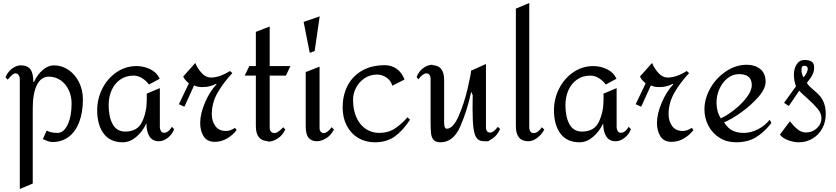

<svg xmlns="http://www.w3.org/2000/svg" viewBox="-20 -944 5614 1290"><path d="M537 -277Q537 -189 512.5 -124.5Q488 -60 442 -25Q396 10 334 10Q319 10 304.5 5.5Q290 1 268 -10L294 -67Q319 -51 366 -51Q408 -51 434.5 -106.5Q461 -162 461 -249Q461 -299 441 -340.5Q421 -382 386 -405.5Q351 -429 308 -429Q256 -429 228 -373Q200 -317 200 -214V289L113 326V-411Q113 -429 105 -440Q97 -451 84 -451Q74 -451 62 -441Q50 -431 32 -409L17 -424Q29 -458 59 -481.5Q89 -505 119 -505Q164 -505 184 -478.5Q204 -452 204 -393H208Q231 -443 267.5 -474Q304 -505 342 -505Q395 -505 440 -474.5Q485 -444 511 -391.5Q537 -339 537 -277Z M1053 -415 981 -376Q965 -399 937 -417.5Q909 -436 877 -436Q826 -436 788 -409.5Q750 -383 730 -338Q710 -293 710 -238Q710 -159 737 -109.5Q764 -60 822 -60Q904 -60 935 -126Q966 -192 966 -270V-315L1054 -352V-89Q1054 -76 1061 -64Q1068 -52 1082 -52Q1111 -52 1135 -92L1150 -76Q1138 -42 1108 -18.5Q1078 5 1048 5Q1005 5 984.5 -27Q964 -59 964 -112H962Q937 -59 894.5 -23.5Q852 12 805 12Q720 12 676.5 -46.5Q633 -105 633 -203Q633 -281 668 -349.5Q703 -418 763.5 -459Q824 -500 897 -500Q946 -500 989.5 -479Q1033 -458 1053 -415Z M1325 -118Q1325 -64 1348.5 -27.5Q1372 9 1424 9Q1466 9 1504.5 -13Q1543 -35 1570 -70L1559 -85Q1528 -64 1498 -64Q1451 -64 1427 -97Q1403 -130 1403 -177Q1403 -253 1442 -321Q1481 -389 1541 -453L1525 -467Q1455 -423 1397 -423Q1363 -423 1335 -453.5Q1307 -484 1292 -521L1211 -430Q1218 -410 1249 -384L1182 -244L1219 -227L1284 -370Q1301 -363 1312 -361Q1323 -359 1342 -359Q1391 -359 1432 -381L1435 -378Q1390 -331 1357.5 -255.5Q1325 -180 1325 -118Z M1792 -500H1931L1901 -436H1792V-84Q1792 -69 1801 -59.5Q1810 -50 1825 -50Q1846 -50 1883 -89L1897 -74Q1878 -36 1851.5 -17.5Q1825 1 1801.5 5.5Q1778 10 1778 6Q1779 6 1781 5.5Q1783 5 1787 5Q1699 5 1699 -96V-436H1624L1655 -500H1699V-730L1792 -766Z M2094 -601 2061 -589 2020 -797 2128 -834ZM2127 -84Q2127 -69 2134.5 -59.5Q2142 -50 2156 -50Q2167 -50 2180.5 -60Q2194 -70 2208 -89L2224 -74Q2201 -31 2168.5 -13Q2136 5 2109 5Q2073 5 2053.5 -18Q2034 -41 2034 -96V-460L2127 -496Z M2698 -410 2616 -368Q2606 -403 2576.5 -423Q2547 -443 2514 -443Q2466 -443 2429 -418Q2392 -393 2372 -354Q2352 -315 2352 -275Q2352 -205 2375 -154.5Q2398 -104 2438 -77.5Q2478 -51 2528 -51Q2588 -51 2633 -80.5Q2678 -110 2718 -156L2735 -140Q2686 -65 2631.5 -26.5Q2577 12 2498 12Q2436 12 2387 -17Q2338 -46 2310 -99.5Q2282 -153 2282 -223Q2282 -301 2314 -365.5Q2346 -430 2410 -468Q2474 -506 2567 -506Q2608 -506 2643 -483Q2678 -460 2698 -410Z M3245 -87Q3245 -72 3252.5 -62.5Q3260 -53 3274 -53Q3295 -53 3325 -92L3340 -77Q3319 -32 3289.5 -13.5Q3260 5 3260 5Q3260 5 3234 5Q3202 5 3185.5 -13Q3169 -31 3162 -77.5Q3155 -124 3155 -216Q3155 -271 3156 -304L3148 -324H3145Q3119 -201 3072.5 -94.5Q3026 12 2940 12Q2908 12 2893.5 -4Q2879 -20 2876 -47.5Q2873 -75 2873 -132V-414Q2873 -431 2865.5 -441Q2858 -451 2845 -451Q2821 -451 2791 -411L2779 -427Q2795 -465 2819.5 -483.5Q2844 -502 2865.5 -506.5Q2887 -511 2887 -508Q2886 -508 2884 -507.5Q2882 -507 2878 -507Q2964 -507 2964 -408V-120Q2964 -98 2969 -88.5Q2974 -79 2981 -79Q3024 -79 3061 -163Q3098 -247 3121.5 -348Q3145 -449 3145 -469L3245 -514Z M3536 -84Q3536 -72 3543 -61Q3550 -50 3567 -50Q3581 -50 3596.5 -62.5Q3612 -75 3620 -89L3637 -74Q3620 -41 3590 -18Q3560 5 3530 5Q3446 5 3446 -96V-886L3536 -924Z M4122 -415 4050 -376Q4034 -399 4006 -417.5Q3978 -436 3946 -436Q3895 -436 3857 -409.5Q3819 -383 3799 -338Q3779 -293 3779 -238Q3779 -159 3806 -109.5Q3833 -60 3891 -60Q3973 -60 4004 -126Q4035 -192 4035 -270V-315L4123 -352V-89Q4123 -76 4130 -64Q4137 -52 4151 -52Q4180 -52 4204 -92L4219 -76Q4207 -42 4177 -18.5Q4147 5 4117 5Q4074 5 4053.5 -27Q4033 -59 4033 -112H4031Q4006 -59 3963.5 -23.5Q3921 12 3874 12Q3789 12 3745.5 -46.5Q3702 -105 3702 -203Q3702 -281 3737 -349.5Q3772 -418 3832.5 -459Q3893 -500 3966 -500Q4015 -500 4058.5 -479Q4102 -458 4122 -415Z M4394 -118Q4394 -64 4417.5 -27.5Q4441 9 4493 9Q4535 9 4573.5 -13Q4612 -35 4639 -70L4628 -85Q4597 -64 4567 -64Q4520 -64 4496 -97Q4472 -130 4472 -177Q4472 -253 4511 -321Q4550 -389 4610 -453L4594 -467Q4524 -423 4466 -423Q4432 -423 4404 -453.5Q4376 -484 4361 -521L4280 -430Q4287 -410 4318 -384L4251 -244L4288 -227L4353 -370Q4370 -363 4381 -361Q4392 -359 4411 -359Q4460 -359 4501 -381L4504 -378Q4459 -331 4426.5 -255.5Q4394 -180 4394 -118Z M5124 -394Q5124 -348 5074.5 -291.5Q5025 -235 4958.5 -188Q4892 -141 4845 -122Q4870 -82 4902 -66.5Q4934 -51 4977 -51Q5025 -51 5072.5 -75.5Q5120 -100 5151 -139L5163 -118Q5114 -55 5059 -21.5Q5004 12 4924 12Q4863 12 4815 -18Q4767 -48 4740 -98.5Q4713 -149 4713 -208Q4713 -282 4753 -352Q4793 -422 4859 -465.5Q4925 -509 4998 -509Q5052 -509 5088 -480Q5124 -451 5124 -394ZM4794 -255Q4794 -193 4823 -149Q4865 -168 4914 -206.5Q4963 -245 4997 -290Q5031 -335 5031 -372Q5031 -446 4946 -446Q4902 -446 4867.5 -418Q4833 -390 4813.5 -346Q4794 -302 4794 -255Z M5450 -492Q5450 -465 5439.5 -444Q5429 -423 5417 -408Q5405 -393 5401 -387Q5413 -367 5446 -340Q5473 -317 5489 -299Q5505 -281 5516.5 -250.5Q5528 -220 5528 -176Q5528 -124 5504.5 -81Q5481 -38 5439.5 -13Q5398 12 5346 12Q5314 12 5276 -1.5Q5238 -15 5220 -40L5287 -129Q5311 -98 5337.5 -76Q5364 -54 5395 -54Q5438 -54 5468.5 -82.5Q5499 -111 5499 -151Q5499 -183 5472.5 -214.5Q5446 -246 5398 -289Q5392 -294 5375 -309.5Q5358 -325 5350 -335L5280 -232L5248 -253L5328 -364Q5314 -403 5314 -441Q5314 -484 5333 -512.5Q5352 -541 5385 -541Q5419 -541 5434.5 -529Q5450 -517 5450 -492ZM5365 -474Q5365 -456 5370 -443Q5375 -430 5377 -425Q5388 -432 5397.5 -450.5Q5407 -469 5407 -482Q5407 -491 5401.5 -496.5Q5396 -502 5385 -502Q5372 -502 5368.5 -495Q5365 -488 5365 -474Z"/></svg>

Font: Amita
Style: Regular
Weight: 400
Designer: Eduardo Rodriguez Tunni, Modular Infotech, Brian J. Bonislawsky
Foundry: Eduardo Rodriguez Tunni, Modular Infotech, Brian J. Bonislawsky
Version: Version 1.004